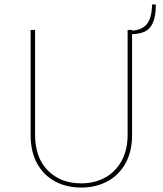

<svg xmlns="http://www.w3.org/2000/svg" viewBox="-20 -837 733 865"><path d="M575 -683V-228Q575 -154 545 -100.5Q515 -47 463 -19.5Q411 8 346 8Q280 8 228.5 -19.5Q177 -47 147.5 -100Q118 -153 118 -228V-702H138V-230Q138 -127 195.5 -69Q253 -11 346 -11Q406 -11 453.5 -37Q501 -63 528 -112.5Q555 -162 555 -230V-702H575V-699Q621 -702 642.5 -729.5Q664 -757 665 -817H682Q682 -764 669 -735Q656 -706 633 -695Q610 -684 575 -683Z"/></svg>

Font: Josefin Sans Thin
Style: Regular
Weight: 250
Designer: Santiago Orozco
Foundry: Typemade
Version: Version 2.000